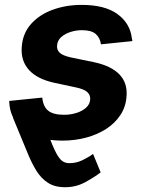

<svg xmlns="http://www.w3.org/2000/svg" viewBox="-20 -573 599 797"><path d="M134.5 -139.3Q163.2 -59.2 181.8 -10.5Q200.4 38.1 213.6 62.9Q226.9 87.6 239.2 95.9Q251.5 104.3 267.8 104.3Q296.8 104.3 322.6 91.8Q348.5 79.2 366.3 65.9L397.8 142.5Q371 163.1 332.6 183.9Q294.1 204.6 249.2 204.1Q206.6 204.1 178.2 185.2Q149.8 166.4 131 135.6Q112.2 104.8 97.8 70.3L33.9 -84.3ZM239.5 10.7Q173.2 10.7 124.5 -8.5Q75.8 -27.7 48.6 -63Q21.4 -98.3 18.6 -146.6Q18.4 -148.7 18.3 -150.4Q18.2 -152.1 18.2 -154L155.4 -167.9Q159.3 -129.8 180.5 -113.2Q201.7 -96.5 245.9 -96.5Q272.8 -96.5 296.8 -104Q320.8 -111.5 336.7 -125.4Q352.5 -139.4 354.3 -159.1Q356.1 -177.8 342.7 -190.4Q329.3 -203 296.3 -209.9L205.5 -229.3Q134.2 -244.8 100 -282.9Q65.8 -321.1 70.3 -377.5Q73.9 -434 108.6 -473.2Q143.3 -512.3 198.7 -532.5Q254.1 -552.7 319.1 -552.7Q415.7 -552.7 468.1 -514.2Q520.6 -475.6 527.5 -412.9Q528.1 -410.4 528.7 -407.7Q529.3 -405.1 529.5 -402.4L399.1 -389Q395.1 -417 376.9 -432.4Q358.7 -447.7 319.8 -447.7Q296.1 -447.7 273.1 -440.4Q250.1 -433.2 234.5 -419.4Q218.8 -405.6 217 -385.2Q214.8 -366.9 227.4 -354.5Q240.1 -342.1 274.4 -334.6L369.3 -315Q440.9 -300.1 475.3 -264.5Q509.8 -229 505.3 -173.8Q502.6 -130.4 480.2 -96.1Q457.8 -61.8 420.9 -37.9Q384 -14.1 337.3 -1.7Q290.6 10.7 239.5 10.7Z"/></svg>

Font: Inter
Style: Italic
Weight: 400
Italic angle: -9.3988°
Designer: Rasmus Andersson
Foundry: rsms
Version: Version 4.001;git-66647c0bb